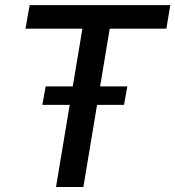

<svg xmlns="http://www.w3.org/2000/svg" viewBox="-20 -748 701 768"><path d="M82 -633.3 98.6 -727.5H661.1L645.5 -633.3H418.9L313.5 0H204.1L309.6 -633.3ZM149.4 -328.6 162.6 -402.3H489.3L476.1 -328.6Z"/></svg>

Font: Inter Tight Medium
Style: Italic
Weight: 500
Italic angle: -9.39999°
Designer: Rasmus Andersson
Foundry: rsms
Version: Version 3.004